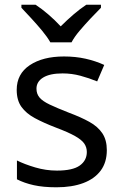

<svg xmlns="http://www.w3.org/2000/svg" viewBox="-20 -786 519 816"><path d="M434 -148Q434 -96 408 -61Q382 -26 334 -8Q286 10 220 10Q164 10 123.5 1Q83 -8 52 -24V-104Q84 -88 129.5 -74.5Q175 -61 222 -61Q289 -61 319 -82.5Q349 -104 349 -140Q349 -160 338 -176Q327 -192 298.5 -208Q270 -224 217 -244Q165 -264 128 -284Q91 -304 71 -332Q51 -360 51 -404Q51 -472 106.5 -509Q162 -546 252 -546Q301 -546 343.5 -536.5Q386 -527 423 -510L393 -440Q359 -454 322 -464Q285 -474 246 -474Q192 -474 163.5 -456.5Q135 -439 135 -409Q135 -387 148 -371.5Q161 -356 191.5 -341.5Q222 -327 273 -307Q324 -288 360 -268Q396 -248 415 -219.5Q434 -191 434 -148ZM194 -606Q181 -629 159 -655.5Q137 -682 113 -708Q89 -734 71 -753V-766H131Q157 -749 185 -725Q213 -701 238 -674Q265 -701 293 -725Q321 -749 347 -766H409V-753Q390 -734 365.5 -708Q341 -682 318.5 -655.5Q296 -629 284 -606Z"/></svg>

Font: Noto Sans Telugu
Style: Regular
Weight: 400
Designer: Jelle Bosma - Monotype Design Team
Foundry: Monotype Imaging Inc.
Version: Version 2.003